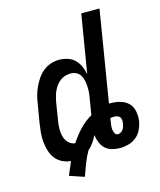

<svg xmlns="http://www.w3.org/2000/svg" viewBox="-123 -823 846 1018"><g transform="rotate(-15 300.0 -314.0)"><path d="M215 107 135 80Q143 61 150.5 43Q158 25 166 7Q140 5 118 -6.5Q96 -18 81.5 -37Q67 -56 60 -80Q53 -104 50.5 -129Q48 -154 50.5 -180Q53 -206 57 -232L74 -332Q77 -354 83 -376.5Q89 -399 99 -420.5Q109 -442 123 -462.5Q137 -483 156 -498Q175 -513 197.5 -520.5Q220 -528 242 -528Q267 -528 290 -520.5Q313 -513 329 -497Q345 -481 354.5 -459.5Q364 -438 368 -415L421 -735H521L439 -235H449Q476 -235 502 -227.5Q528 -220 545.5 -202Q563 -184 568 -157Q573 -130 569 -102Q565 -80 554.5 -58Q544 -36 525 -20.5Q506 -5 482 1.5Q458 8 436 8Q413 8 391.5 2Q370 -4 355 -18Q340 -32 332 -52Q324 -72 321 -94Q312 -74 299 -56Q286 -38 270 -24Q252 8 239.5 41Q227 74 215 107ZM212 -78Q235 -114 265 -146Q295 -178 333 -200L348 -291Q351 -307 352 -323.5Q353 -340 352 -356Q351 -372 347.5 -387Q344 -402 336 -415Q328 -428 314 -435Q300 -442 284 -442Q269 -442 254.5 -438Q240 -434 227 -424.5Q214 -415 204.5 -402Q195 -389 188.5 -375.5Q182 -362 178 -347.5Q174 -333 171 -318L155 -218Q151 -196 150.5 -174Q150 -152 155.5 -131.5Q161 -111 175.5 -96Q190 -81 212 -78ZM443 -66Q451 -66 459 -70.5Q467 -75 472 -82Q477 -89 479.5 -97Q482 -105 483 -113Q485 -122 484.5 -131.5Q484 -141 479 -148Q474 -155 465.5 -158Q457 -161 448 -161Q442 -161 436.5 -160.5Q431 -160 426 -159L423 -138Q421 -127 420 -116.5Q419 -106 420.5 -95.5Q422 -85 427.5 -75.5Q433 -66 443 -66Z"/></g></svg>

Font: Iosevka SmBd Ex Obl
Style: Regular
Weight: 600
Width: 7
Italic angle: -9°
Monospace: yes
Designer: Belleve Invis
Foundry: Belleve Invis
Version: Version 32.5.0; ttfautohint (v1.8.4)